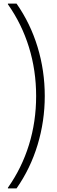

<svg xmlns="http://www.w3.org/2000/svg" viewBox="-20 -888 319 1068"><path d="M24 160V156Q101 47 141 -82Q181 -211 181 -354Q181 -496 141 -625.5Q101 -755 24 -864V-868H72Q149 -758 189 -626.5Q229 -495 229 -354Q229 -214 189 -82Q149 50 72 160Z"/></svg>

Font: Encode Sans Normal
Style: ExtraLight
Weight: 200
Designer: Pablo Impallari, Andres Torresi
Foundry: Pablo Impallari, Andres Torresi
Version: Version 1.000; ttfautohint (v1.00) -l 8 -r 50 -G 200 -x 14 -